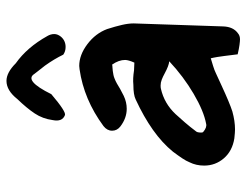

<svg xmlns="http://www.w3.org/2000/svg" viewBox="-102 -622 743 578"><g transform="rotate(-90 269.0 -332.5)"><path d="M417 -506Q404 -506 394 -513Q381 -540 361 -568Q351 -581 344.5 -589Q338 -597 336 -600Q316 -632 275 -549Q222 -504 212 -508Q191 -516 197 -545Q201 -575 217 -599Q233 -623 260 -651Q286 -684 315 -684Q340 -684 368 -656Q416 -622 450 -561Q456 -551 456 -540Q456 -530 448 -520Q436 -506 417 -506ZM440 19Q435 19 423.5 17.5Q412 16 395 12L390 -28L387 -49Q386 -55 385 -60Q384 -65 383 -69Q373 -66 360 -62Q347 -58 339 -54L302 -37Q248 -12 223 -4Q194 4 169 4Q165 4 158 3.5Q151 3 142 2Q104 -4 82 -29.5Q60 -55 60 -89Q60 -113 70 -133Q74 -143 82 -155Q90 -167 102 -183Q128 -215 167.5 -243Q207 -271 259 -295Q273 -302 303 -302Q313 -303 323.5 -302.5Q334 -302 347 -300L370 -299Q378 -317 378 -327Q378 -346 364 -366Q361 -365 356.5 -365Q352 -365 345 -364Q338 -363 333 -362Q328 -361 323 -359Q315 -356 307 -351.5Q299 -347 291 -342L270 -331Q251 -322 231 -322Q203 -322 178 -341Q165 -351 165 -366Q165 -381 179 -392Q259 -451 350 -464L360 -465Q393 -465 425.5 -440.5Q458 -416 471 -381Q479 -356 483.5 -336.5Q488 -317 488 -301L482 -122L479 -32Q478 -1 458 13Q451 19 440 19ZM186 -83Q224 -90 276 -120.5Q328 -151 374 -194Q361 -195 337 -208Q328 -213 319 -216.5Q310 -220 301 -220Q294 -220 291 -219Q269 -214 250 -203Q231 -192 215 -175Q204 -163 190.5 -147.5Q177 -132 162 -112Q160 -109 159.5 -101.5Q159 -94 161 -92Q175 -80 186 -83Z"/></g></svg>

Font: Mansalva
Style: Regular
Weight: 400
Designer: Carolina Short
Foundry: Carolina Short
Version: Version 2.112; ttfautohint (v1.8.4.7-5d5b)